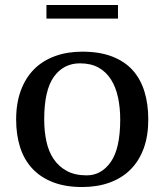

<svg xmlns="http://www.w3.org/2000/svg" viewBox="-20 -743 662 773"><path d="M45 -262Q45 -328 64 -379Q83 -430 117.5 -464.5Q152 -499 201.5 -517Q251 -535 311 -535Q381 -535 431.5 -515.5Q482 -496 514 -460.5Q546 -425 561.5 -374.5Q577 -324 577 -262Q577 -196 558.5 -145.5Q540 -95 505.5 -60.5Q471 -26 421.5 -8Q372 10 311 10Q243 10 193 -9.5Q143 -29 110 -64.5Q77 -100 61 -150Q45 -200 45 -262ZM158 -262Q158 -214 167 -173Q176 -132 196.5 -102Q217 -72 249.5 -54.5Q282 -37 329 -37Q388 -37 426 -91Q464 -145 464 -262Q464 -310 455 -351.5Q446 -393 426.5 -423.5Q407 -454 376.5 -471Q346 -488 302 -488Q236 -488 197 -434Q158 -380 158 -262ZM167 -668V-723H455V-668Z"/></svg>

Font: PT Serif Caption
Style: Regular
Weight: 400
Designer: A.Korolkova, O.Umpeleva, V.Yefimov
Foundry: ParaType Ltd
Version: Version 1.000W OFL